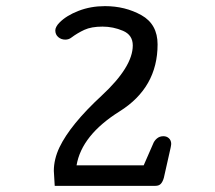

<svg xmlns="http://www.w3.org/2000/svg" viewBox="-20 -874 701 627"><path d="M494.6 -729Q494.6 -587.9 370.6 -510.3Q246.6 -432.6 230 -334H449.2L479.5 -403.3Q483.4 -414.1 492.2 -421.6Q501 -429.2 513.7 -429.2Q524.4 -429.2 531.7 -422.4Q539.1 -415.5 539.1 -403.8Q539.1 -400.4 538.3 -397.5Q537.6 -394.5 537.1 -391.1L515.1 -293.5Q511.7 -281.2 505.6 -274.2Q499.5 -267.1 487.3 -267.1H158.7L155.8 -315.9Q155.8 -335 160.4 -354.2Q165 -373.5 174.3 -393.1Q210 -467.3 311.8 -561.5Q413.6 -655.8 413.6 -725.6Q413.6 -759.8 381.6 -773.4Q349.6 -787.1 314.9 -787.1Q278.3 -787.1 255.6 -776.6Q232.9 -766.1 213.4 -751.5Q209 -748 203.9 -746.3Q198.7 -744.6 193.4 -744.6Q179.7 -744.6 170.2 -752.9Q160.6 -761.2 160.6 -774.9Q160.6 -780.3 164.1 -786.9Q167.5 -793.5 174.3 -800.3Q196.8 -823.2 236.6 -838.6Q276.4 -854 322.8 -854Q388.7 -854 441.7 -824.5Q494.6 -794.9 494.6 -729Z"/></svg>

Font: Cutive
Style: Regular
Weight: 400
Designer: Vernon Adams
Version: Version 1.002